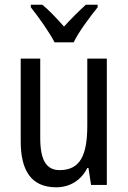

<svg xmlns="http://www.w3.org/2000/svg" viewBox="-20 -786 545 816"><path d="M212 -606H293C315 -652 363 -715 395 -755V-766H345C311 -735 287 -711 252 -673C222 -707 188 -743 160 -766H111V-755C146 -711 189 -650 212 -606ZM434 -537H351V-253C351 -126 321 -63 233 -63C177 -63 151 -106 151 -199V-537H68V-186C68 -62 112 10 219 10C275 10 324 -18 351 -72H356L367 0H434Z"/></svg>

Font: Noto Sans Condensed
Style: Regular
Weight: 400
Width: 3
Designer: Monotype Design Team
Foundry: Monotype Imaging Inc.
Version: Version 2.013